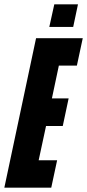

<svg xmlns="http://www.w3.org/2000/svg" viewBox="-37 -864 401 884"><path d="M-17 0 129 -688H344L317 -562H234L202 -411H279L252 -284H175L141 -126H226L199 0ZM190 -740 213 -844H322L300 -740Z"/></svg>

Font: Saira Ultra Condensed Black
Style: Italic
Weight: 900
Width: 1
Italic angle: -12°
Designer: Hector Gatti with collaboration of the Omnibus-Type team
Foundry: Omnibus-Type
Version: Version 1.001; ttfautohint (v1.8)